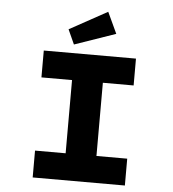

<svg xmlns="http://www.w3.org/2000/svg" viewBox="-61 -999 948 1055"><g transform="rotate(5 413.0 -471.5)"><path d="M158.7 0V-148.1H327.5V-551.9H158.7V-700H667.2V-551.9H497.5V-148.1H667.2V0ZM320.8 -747.5 284.2 -828.2 493 -943 547.5 -826Z"/></g></svg>

Font: Lexend Peta
Style: Regular
Weight: 400
Designer: Bonnie Shaver-Troup, Thomas Jockin
Foundry: Lexend
Version: Version 1.007